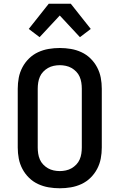

<svg xmlns="http://www.w3.org/2000/svg" viewBox="-20 -1000 640 1028"><path d="M300 8Q270 8 240.5 3Q211 -2 184 -14.5Q157 -27 135.5 -48Q114 -69 100 -95.5Q86 -122 80.5 -151Q75 -180 75 -210V-525Q75 -555 80.5 -584Q86 -613 100 -639.5Q114 -666 135.5 -687Q157 -708 184 -720.5Q211 -733 240.5 -738Q270 -743 300 -743Q330 -743 359.5 -738Q389 -733 416 -720.5Q443 -708 464.5 -687Q486 -666 500 -639.5Q514 -613 519.5 -584Q525 -555 525 -525V-210Q525 -180 519.5 -151Q514 -122 500 -95.5Q486 -69 464.5 -48Q443 -27 416 -14.5Q389 -2 359.5 3Q330 8 300 8ZM300 -84Q316 -84 332.5 -87.5Q349 -91 363 -99Q377 -107 388.5 -119Q400 -131 406.5 -146Q413 -161 415.5 -177.5Q418 -194 418 -210V-525Q418 -541 415.5 -557.5Q413 -574 406.5 -589Q400 -604 388.5 -616Q377 -628 363 -636Q349 -644 332.5 -647.5Q316 -651 300 -651Q284 -651 267.5 -647.5Q251 -644 237 -636Q223 -628 211.5 -616Q200 -604 193.5 -589Q187 -574 184.5 -557.5Q182 -541 182 -525V-210Q182 -194 184.5 -177.5Q187 -161 193.5 -146Q200 -131 211.5 -119Q223 -107 237 -99Q251 -91 267.5 -87.5Q284 -84 300 -84ZM192 -801 134 -845 241 -980H359L466 -845L408 -801L300 -917Z"/></svg>

Font: Iosevka Semibold Extended
Style: Regular
Weight: 600
Width: 7
Monospace: yes
Designer: Belleve Invis
Foundry: Belleve Invis
Version: Version 32.5.0; ttfautohint (v1.8.4)